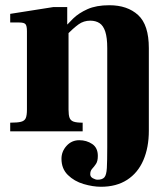

<svg xmlns="http://www.w3.org/2000/svg" viewBox="-20 -502 613 734"><path d="M366 212Q335 212 299.5 201.5Q264 191 239.5 167Q215 143 215 105Q215 77 234.5 55.5Q254 34 283 34Q311 34 332.5 48.5Q354 63 354 94Q354 114 347 124.5Q340 135 332.5 143Q325 151 325 164Q325 174 335 179.5Q345 185 353 185Q371 185 379 176Q387 167 388.5 140Q390 113 390 60V-318Q390 -358 382.5 -381Q375 -404 360.5 -413.5Q346 -423 325 -423Q300 -423 280.5 -409Q261 -395 230 -364L224 -392Q238 -410 259.5 -431Q281 -452 314.5 -467Q348 -482 398 -482Q467 -482 508 -444.5Q549 -407 549 -318V-2Q549 62 528 110.5Q507 159 466 185.5Q425 212 366 212ZM19 0V-33Q47 -33 60.5 -36.5Q74 -40 78.5 -50.5Q83 -61 83 -83V-383Q83 -403 77.5 -409.5Q72 -416 54 -416H19V-449L184 -475H237V-409H242V-83Q242 -62 246 -51.5Q250 -41 261.5 -37Q273 -33 296 -33V0Z"/></svg>

Font: Frank Ruhl Libre Black
Style: Regular
Weight: 900
Designer: Yanek Iontef
Foundry: Fontef
Version: Version 6.004